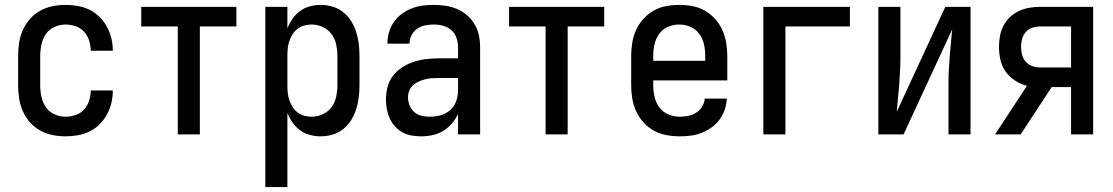

<svg xmlns="http://www.w3.org/2000/svg" viewBox="-20 -548 4540 783"><path d="M247 8Q220 8 193.5 2.5Q167 -3 143.5 -16Q120 -29 102 -49.5Q84 -70 73 -95Q62 -120 58 -146.5Q54 -173 54 -200V-320Q54 -347 58 -373.5Q62 -400 73 -425Q84 -450 102 -470.5Q120 -491 143.5 -504Q167 -517 193.5 -522.5Q220 -528 247 -528Q273 -528 298 -523.5Q323 -519 345.5 -508Q368 -497 386 -479Q404 -461 416 -439Q428 -417 434 -392.5Q440 -368 440 -342V-341H350V-342Q350 -362 343.5 -382.5Q337 -403 323 -418.5Q309 -434 288.5 -441Q268 -448 247 -448Q224 -448 202 -438Q180 -428 167 -409Q154 -390 149 -366.5Q144 -343 144 -320V-200Q144 -177 149 -153.5Q154 -130 167 -111Q180 -92 202 -82Q224 -72 247 -72Q268 -72 288.5 -79Q309 -86 323 -101.5Q337 -117 343.5 -137.5Q350 -158 350 -178V-179H440V-178Q440 -152 434 -127.5Q428 -103 416 -81Q404 -59 386 -41Q368 -23 345.5 -12Q323 -1 298 3.5Q273 8 247 8Z M705 0V-440H556V-520H944V-440H795V0Z M1062 215V-520H1152V-432Q1160 -453 1173 -471.5Q1186 -490 1203.5 -503Q1221 -516 1243 -522Q1265 -528 1287 -528Q1312 -528 1336 -521Q1360 -514 1379.5 -498.5Q1399 -483 1412 -462Q1425 -441 1432.5 -417.5Q1440 -394 1443 -369.5Q1446 -345 1446 -320V-200Q1446 -175 1443 -150.5Q1440 -126 1432.5 -102.5Q1425 -79 1412 -58Q1399 -37 1379.5 -21.5Q1360 -6 1336 1Q1312 8 1287 8Q1265 8 1243 2Q1221 -4 1203.5 -17Q1186 -30 1173 -48.5Q1160 -67 1152 -88V215ZM1251 -72Q1274 -72 1296 -82Q1318 -92 1332 -111Q1346 -130 1351 -153.5Q1356 -177 1356 -200V-320Q1356 -343 1351 -366.5Q1346 -390 1332 -409Q1318 -428 1296 -438Q1274 -448 1251 -448Q1236 -448 1221 -444Q1206 -440 1193.5 -430.5Q1181 -421 1173 -408Q1165 -395 1160 -380.5Q1155 -366 1153.5 -350.5Q1152 -335 1152 -320V-200Q1152 -185 1153.5 -169.5Q1155 -154 1160 -139.5Q1165 -125 1173 -112Q1181 -99 1193.5 -89.5Q1206 -80 1221 -76Q1236 -72 1251 -72Z M1697 8Q1678 8 1658 4.5Q1638 1 1621 -8.5Q1604 -18 1590.5 -33Q1577 -48 1569 -66Q1561 -84 1557.5 -103.5Q1554 -123 1554 -142Q1554 -168 1560.5 -193.5Q1567 -219 1583 -239.5Q1599 -260 1621 -274Q1643 -288 1667.5 -296Q1692 -304 1717.5 -307Q1743 -310 1769 -310H1848V-355Q1848 -375 1841.5 -393.5Q1835 -412 1820.5 -425Q1806 -438 1787 -443Q1768 -448 1749 -448Q1731 -448 1713.5 -444.5Q1696 -441 1681.5 -431Q1667 -421 1658.5 -404.5Q1650 -388 1650 -370H1560V-371Q1560 -394 1566.5 -416.5Q1573 -439 1586 -458Q1599 -477 1618 -491Q1637 -505 1658.5 -513.5Q1680 -522 1702.5 -525Q1725 -528 1749 -528Q1773 -528 1797 -524.5Q1821 -521 1843.5 -511.5Q1866 -502 1884.5 -486Q1903 -470 1915.5 -449Q1928 -428 1933 -404Q1938 -380 1938 -355V0H1848V-83Q1838 -62 1822.5 -44Q1807 -26 1787 -14Q1767 -2 1744 3Q1721 8 1697 8ZM1733 -72Q1755 -72 1777 -78Q1799 -84 1816 -99Q1833 -114 1840.5 -136Q1848 -158 1848 -180V-230H1769Q1755 -230 1741 -229Q1727 -228 1713.5 -224.5Q1700 -221 1687.5 -215.5Q1675 -210 1664.5 -200.5Q1654 -191 1649 -178Q1644 -165 1644 -151Q1644 -134 1650.5 -118Q1657 -102 1669.5 -91Q1682 -80 1699 -76Q1716 -72 1733 -72Z M2205 0V-440H2056V-520H2444V-440H2295V0Z M2752 8Q2725 8 2698 3Q2671 -2 2647 -15Q2623 -28 2604.5 -48.5Q2586 -69 2574.5 -94Q2563 -119 2558.5 -146Q2554 -173 2554 -200V-320Q2554 -347 2558.5 -374Q2563 -401 2574 -425.5Q2585 -450 2603.5 -470.5Q2622 -491 2645.5 -504.5Q2669 -518 2696 -523Q2723 -528 2750 -528Q2777 -528 2804 -523Q2831 -518 2854.5 -504.5Q2878 -491 2896.5 -470.5Q2915 -450 2926 -425.5Q2937 -401 2941.5 -374Q2946 -347 2946 -320V-220H2644V-200Q2644 -176 2649.5 -152.5Q2655 -129 2669 -110Q2683 -91 2705.5 -81.5Q2728 -72 2752 -72Q2769 -72 2786.5 -75.5Q2804 -79 2819 -88.5Q2834 -98 2843.5 -113.5Q2853 -129 2854 -146H2944Q2943 -123 2935.5 -101Q2928 -79 2914.5 -60.5Q2901 -42 2882 -28.5Q2863 -15 2842 -6.5Q2821 2 2798 5Q2775 8 2752 8ZM2856 -300V-320Q2856 -344 2851 -367Q2846 -390 2832 -409.5Q2818 -429 2796 -438.5Q2774 -448 2750 -448Q2726 -448 2704 -438.5Q2682 -429 2668 -409.5Q2654 -390 2649 -367Q2644 -344 2644 -320V-300Z M3093 0V-520H3446V-440H3183V0Z M3562 0V-520H3652V-312Q3652 -284 3650.5 -256.5Q3649 -229 3647 -201.5Q3645 -174 3642 -147Q3639 -120 3637 -92L3835 -520H3938V0H3848V-208Q3848 -236 3849.5 -263.5Q3851 -291 3853 -318.5Q3855 -346 3858 -373Q3861 -400 3863 -428L3665 0Z M4038 0 4168 -198Q4142 -205 4119.5 -219.5Q4097 -234 4081.5 -255.5Q4066 -277 4060 -303.5Q4054 -330 4054 -357Q4054 -379 4058 -401Q4062 -423 4072 -442.5Q4082 -462 4098 -477.5Q4114 -493 4134 -502.5Q4154 -512 4176 -516Q4198 -520 4220 -520H4438V0H4348V-193H4269L4149 -10L4142 0ZM4348 -273V-440H4220Q4204 -440 4188.5 -434.5Q4173 -429 4162.5 -416.5Q4152 -404 4148 -388.5Q4144 -373 4144 -357Q4144 -341 4148 -325Q4152 -309 4162.5 -297Q4173 -285 4188.5 -279Q4204 -273 4220 -273Z"/></svg>

Font: Iosevka Curly Medium
Style: Regular
Weight: 500
Monospace: yes
Designer: Belleve Invis
Foundry: Belleve Invis
Version: Version 22.1.2; ttfautohint (v1.8.4)